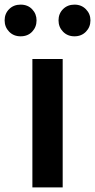

<svg xmlns="http://www.w3.org/2000/svg" viewBox="-57 -810 411 830"><path d="M83 0V-555H214V0ZM32 -653Q2 -653 -17.5 -673Q-37 -693 -37 -722Q-37 -751 -17.5 -770.5Q2 -790 32 -790Q63 -790 82 -770Q101 -750 101 -722Q101 -693 82 -673Q63 -653 32 -653ZM265 -653Q235 -653 215.5 -673Q196 -693 196 -722Q196 -751 215.5 -770.5Q235 -790 265 -790Q295 -790 314.5 -770Q334 -750 334 -722Q334 -693 314.5 -673Q295 -653 265 -653Z"/></svg>

Font: Noto Sans JP SemiBold
Style: Regular
Weight: 600
Designer: Ryoko NISHIZUKA  (kana, bopomofo & ideographs); Paul D. Hunt (Latin, Greek & Cyrillic); Sandoll Communications , Soo-you
Foundry: Adobe
Version: Version 2.004-H2;hotconv 1.0.118;makeotfexe 2.5.65603